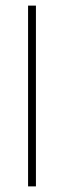

<svg xmlns="http://www.w3.org/2000/svg" viewBox="-20 -664 228 684"><path d="M80 0V-644H108V0Z"/></svg>

Font: Kanit Thin
Style: Regular
Weight: 250
Designer: Katatrad Team
Foundry: CadsonDemak
Version: Version 2.000; ttfautohint (v1.8.3)